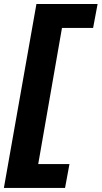

<svg xmlns="http://www.w3.org/2000/svg" viewBox="-82 -745 510 962"><path d="M-62.5 196.5 100.5 -725H407L384.5 -605H228.5L109.5 77H266L244 196.5Z"/></svg>

Font: Anybody ExtraBold
Style: Italic
Weight: 800
Italic angle: -10°
Designer: Tyler Finck
Foundry: Etcetera Type Company
Version: Version 1.010; ttfautohint (v1.8.3) -l 8 -r 50 -G 200 -x 14 